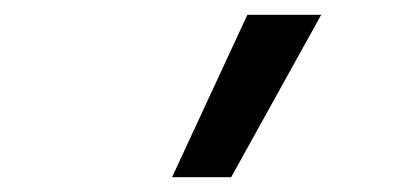

<svg xmlns="http://www.w3.org/2000/svg" viewBox="-20 -1020 540 260"><path d="M293 -780H213L315 -1000H415Z"/></svg>

Font: M PLUS Code Latin
Style: Regular
Weight: 400
Designer: Coji Morishita
Foundry: UNDERFOREST DESIGN
Version: Version 1.002; ttfautohint (v1.8.3)